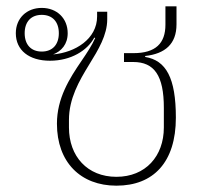

<svg xmlns="http://www.w3.org/2000/svg" viewBox="-20 -575 690 607"><path d="M348 12C465 12 536 -62 536 -203C536 -329 505 -384 439 -395V-398C502 -405 538 -436 538 -498V-555H503V-497C503 -438 472 -407 402 -407H372V-379H401C468 -379 498 -336 498 -234V-172C498 -81 440 -16 348 -16C256 -16 198 -81 198 -172V-196C198 -263 230 -319 262 -371C291 -418 319 -464 319 -514V-538H287V-523C287 -452 218 -409 148 -403C174 -413 194 -435 194 -470C194 -517 160 -550 112 -550C64 -550 30 -517 30 -470C30 -416 72 -383 138 -383C204 -383 256 -415 278 -456L281 -455C271 -432 255 -408 238 -383C199 -326 160 -264 160 -184C160 -62 235 12 348 12ZM112 -412C78 -412 58 -434 58 -470C58 -506 78 -528 112 -528C146 -528 166 -506 166 -470C166 -434 146 -412 112 -412Z"/></svg>

Font: IBM Plex Thai Looped ExtraLight
Style: Regular
Weight: 200
Designer: Mike Abbink, Paul van der Laan, Pieter van Rosmalen, Ben Mitchell, Mark Frömberg
Foundry: Bold Monday
Version: Version 1.0